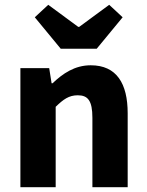

<svg xmlns="http://www.w3.org/2000/svg" viewBox="-20 -780 612 800"><path d="M65 0H212V-335C244 -366 267 -383 304 -383C346 -383 365 -361 365 -289V0H512V-308C512 -432 466 -508 358 -508C291 -508 241 -473 199 -433H195L185 -496H65ZM233 -577H383L491 -708L435 -760L310 -668H306L181 -760L125 -708Z"/></svg>

Font: Giro Sans Regular
Style: Bold
Weight: 700
Designer: Paul D. Hunt
Foundry: Adobe Systems Incorporated
Version: Version 1.000;PS 1.0;hotconv 1.0.88;makeotf.lib2.5.647800